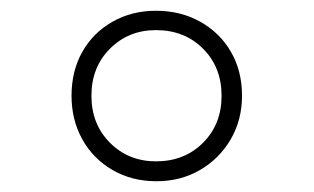

<svg xmlns="http://www.w3.org/2000/svg" viewBox="-20 -642 583 357"><path d="M271 -305Q225 -305 189 -326Q153 -347 133 -383Q113 -419 113 -464Q113 -510 133 -545.5Q153 -581 189 -601.5Q225 -622 270 -622Q316 -622 352.5 -601.5Q389 -581 409.5 -545.5Q430 -510 430 -464Q430 -419 409 -383Q388 -347 352 -326Q316 -305 271 -305ZM270 -342Q323 -342 357.5 -376.5Q392 -411 392 -464Q392 -517 357.5 -551.5Q323 -586 270 -586Q219 -586 184.5 -551.5Q150 -517 150 -464Q150 -411 184.5 -376.5Q219 -342 270 -342Z"/></svg>

Font: Piazzolla Thin Light
Style: Regular
Weight: 300
Version: Version 2.005